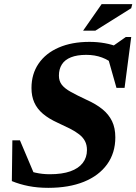

<svg xmlns="http://www.w3.org/2000/svg" viewBox="-20 -891 656 924"><path d="M531.5 -576.5Q505.5 -601.5 471 -614.2Q436.5 -627 395 -627Q351 -627 321.5 -615.2Q292 -603.5 277.8 -581Q263.5 -558.5 263.5 -527Q263.5 -501 277.5 -483Q291.5 -465 320.8 -448.8Q350 -432.5 396 -411Q442 -390.5 472.8 -365.5Q503.5 -340.5 519.2 -307.8Q535 -275 535 -230Q535 -155 495.5 -100.2Q456 -45.5 383.8 -16.2Q311.5 13 212.5 13Q161 13 117.8 4.5Q74.5 -4 37 -19.5L39.5 -215.5H76L158.5 -20.5L84 -82Q117.5 -67.5 150.5 -60Q183.5 -52.5 219.5 -52.5Q279 -52.5 318.5 -66.5Q358 -80.5 378.2 -106.8Q398.5 -133 398.5 -169Q398.5 -193.5 389 -211.8Q379.5 -230 361.2 -244.2Q343 -258.5 317 -271.8Q291 -285 258 -300Q214 -320 186.2 -343.8Q158.5 -367.5 145 -397.8Q131.5 -428 131.5 -467.5Q131.5 -535 165.8 -585Q200 -635 262.8 -662.2Q325.5 -689.5 410.5 -689.5Q449 -689.5 484 -683.2Q519 -677 551 -664L518 -665.5L585.5 -713H611.5L579.5 -468H540.5L491.5 -641ZM380 -743.5 469 -871H616.5L611.5 -851.5L439 -743.5Z"/></svg>

Font: Newsreader 16pt 16pt
Style: Bold Italic
Weight: 700
Italic angle: -17°
Version: Version 1.003